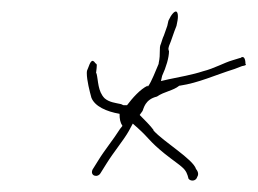

<svg xmlns="http://www.w3.org/2000/svg" viewBox="-20 -522 448 334"><path d="M131 -395C131 -382 136 -363 139 -352C145 -337 165 -328 188 -324C188 -315 189 -309 193 -303L189 -298C177 -279 162 -261 151 -243L141 -227C136 -216 150 -212 155 -221L165 -237C178 -258 195 -278 204 -294L211 -307L220 -299C240 -281 239 -277 266 -255C281 -243 293 -235 297 -231C304 -225 306 -219 308 -211C312 -206 321 -207 323 -214C325 -217 326 -222 321 -228C316 -245 265 -275 247 -295V-296C242 -303 231 -314 223 -322L228 -329C230 -333 232 -349 253 -354C266 -363 281 -364 292 -373H293C326 -378 353 -391 388 -402L401 -407C407 -408 409 -409 407 -411C407 -420 404 -426 398 -421H397L384 -417C370 -413 353 -403 333 -398C315 -392 292 -388 273 -384L260 -381L262 -390C269 -405 274 -422 274 -433C273 -435 273 -437 273 -438L274 -442C278 -451 282 -465 287 -477L288 -482C291 -495 289 -502 286 -502C283 -502 278 -497 273 -486L271 -477L265 -460C263 -456 262 -452 260 -446C256 -438 260 -430 256 -412V-411C251 -400 244 -380 237 -371V-373C224 -367 210 -351 201 -339H195C194 -339 191 -341 190 -341C181 -343 170 -344 162 -351C150 -363 151 -382 148 -394V-395L147 -394C149 -411 149 -410 146 -412C140 -421 137 -414 133 -403C132 -401 131 -399 131 -395Z"/></svg>

Font: Stray Cat
Style: ExLtObl
Weight: 200
Version: Version 1.0